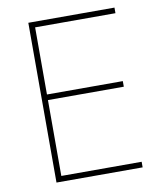

<svg xmlns="http://www.w3.org/2000/svg" viewBox="-81 -779 712 845"><g transform="rotate(-10 275.0 -357.0)"><path d="M488 0V-25H129V-364H468V-389H129V-689H488V-714H103V0Z"/></g></svg>

Font: Noto Sans Arabic UI Th
Style: Regular
Weight: 100
Designer: Monotype Design Team, Nadine Chahine and Nizar Qandah
Foundry: Monotype Imaging Inc.
Version: Version 2.010